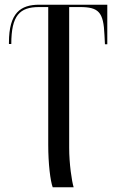

<svg xmlns="http://www.w3.org/2000/svg" viewBox="-20 -556 495 816"><path d="M204 240H293C285 214 274 140 274 72V-526H320C400 -526 420 -504 424 -407L426 -368H436V-536H147C68 -536 18 -502 18 -375V-369H28C28 -491 64 -526 146 -526H185V59C185 141 194 213 204 240Z"/></svg>

Font: Noto Serif Display Condensed
Style: Regular
Weight: 400
Width: 3
Designer: Monotype Design Team
Foundry: Monotype Imaging Inc.
Version: Version 2.009